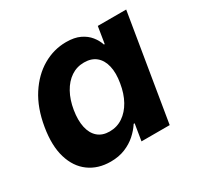

<svg xmlns="http://www.w3.org/2000/svg" viewBox="-124 -689 868 844"><g transform="rotate(-30 309.5 -267.0)"><path d="M212.4 9.8Q148.4 9.8 103.3 -23.2Q58.1 -56.2 39.6 -118.2Q21 -180.2 35.6 -267.6Q50.3 -356.4 90.1 -418Q129.9 -479.5 185.5 -511.7Q241.2 -543.9 303.7 -543.9Q345.7 -543.9 373.5 -530.5Q401.4 -517.1 418.2 -496.1Q435.1 -475.1 442.9 -451.2H446.8L460.4 -535.6H604.5L516.1 0H373L386.7 -84H381.8Q365.7 -59.1 341.8 -37.8Q317.9 -16.6 285.6 -3.4Q253.4 9.8 212.4 9.8ZM274.4 -107.4Q312 -107.4 341.8 -127.7Q371.6 -147.9 391.6 -183.8Q411.6 -219.7 419.4 -268.1Q427.7 -316.4 419.4 -352.1Q411.1 -387.7 387.9 -407.2Q364.7 -426.8 327.1 -426.8Q290 -426.8 260.7 -407Q231.4 -387.2 211.7 -351.6Q191.9 -315.9 184.1 -268.1Q176.3 -219.7 184.1 -183.6Q191.9 -147.5 214.8 -127.4Q237.8 -107.4 274.4 -107.4Z"/></g></svg>

Font: Inter 20pt
Style: Bold Italic
Weight: 700
Italic angle: -9.3988°
Version: Version 4.001;git-66647c0bb